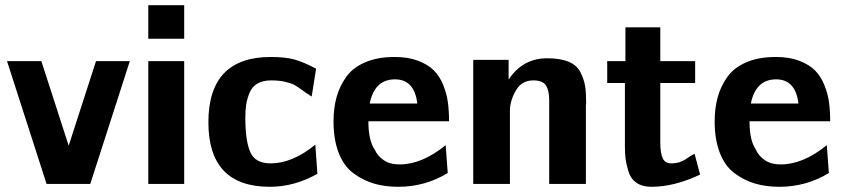

<svg xmlns="http://www.w3.org/2000/svg" viewBox="-20 -707 3248 738"><path d="M7 -472H139L244 -147L349 -472H479L327 0H159Z M550 0V-472H688V0ZM550 -558V-687H688V-558Z M781 -237Q781 -488 1021 -488Q1076 -488 1111 -478.5Q1146 -469 1195 -443L1178 -336Q1164 -344 1144.5 -358.5Q1125 -373 1113.5 -379.5Q1102 -386 1078.5 -392Q1055 -398 1022 -398Q991 -398 970 -386Q949 -374 939.5 -351Q930 -328 926.5 -306.5Q923 -285 923 -254Q923 -166 942 -122.5Q961 -79 1020 -79Q1104 -79 1192 -151L1200 -39Q1112 11 1017 11Q781 11 781 -237Z M1262 -240Q1262 -291 1273.5 -333Q1285 -375 1310.5 -411Q1336 -447 1383.5 -467.5Q1431 -488 1497 -488Q1549 -488 1587 -473.5Q1625 -459 1647.5 -436.5Q1670 -414 1683.5 -380.5Q1697 -347 1701.5 -314Q1706 -281 1706 -241H1396Q1396 -166 1421 -131Q1430 -109 1454 -92Q1478 -75 1516 -75Q1602 -75 1693 -149L1701 -42Q1614 11 1511 11Q1459 11 1417 -1.5Q1375 -14 1338.5 -41Q1302 -68 1282 -119Q1262 -170 1262 -240ZM1401 -309H1584Q1573 -402 1498 -402Q1420 -402 1401 -309Z M1799 0V-477H1935V-401Q1989 -483 2083 -483Q2134 -483 2166 -469.5Q2198 -456 2211.5 -428.5Q2225 -401 2229 -376.5Q2233 -352 2233 -312Q2233 -310 2232.5 -307Q2232 -304 2232 -303V0H2091V-322Q2091 -359 2078.5 -378.5Q2066 -398 2030 -398Q1988 -398 1966 -364Q1944 -330 1940 -289V-285V0Z M2314 -388V-472H2384V-602H2518V-472H2652V-388H2518V-159Q2518 -120 2527 -99.5Q2536 -79 2560 -79Q2593 -79 2618.5 -97Q2644 -115 2650 -115L2671 -36Q2572 11 2484 11Q2449 11 2426.5 -4.5Q2404 -20 2395.5 -48.5Q2387 -77 2384.5 -96.5Q2382 -116 2382 -144V-388Z M2727 -240Q2727 -291 2738.5 -333Q2750 -375 2775.5 -411Q2801 -447 2848.5 -467.5Q2896 -488 2962 -488Q3014 -488 3052 -473.5Q3090 -459 3112.5 -436.5Q3135 -414 3148.5 -380.5Q3162 -347 3166.5 -314Q3171 -281 3171 -241H2861Q2861 -166 2886 -131Q2895 -109 2919 -92Q2943 -75 2981 -75Q3067 -75 3158 -149L3166 -42Q3079 11 2976 11Q2924 11 2882 -1.5Q2840 -14 2803.5 -41Q2767 -68 2747 -119Q2727 -170 2727 -240ZM2866 -309H3049Q3038 -402 2963 -402Q2885 -402 2866 -309Z"/></svg>

Font: Coval
Style: Heavy
Weight: 900
Foundry: Context Ltd
Version: Version 001.000